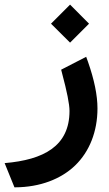

<svg xmlns="http://www.w3.org/2000/svg" viewBox="-55 -550 464 821"><path d="M6.8 251H10.3C115.7 250.5 206.1 215.8 266.6 157.2C327.1 98.6 361.8 13.2 361.8 -86.4C361.8 -142.6 348.1 -209 321.3 -285.6L313.5 -307.1L206.5 -252L210.4 -236.8C231.4 -158.2 242.2 -104.5 242.2 -75.7C242.2 74.7 132.3 133.3 -35.2 147.5ZM163.1 -448.7 244.6 -367.7 325.7 -448.7 244.6 -530.3Z"/></svg>

Font: Samim
Style: Bold
Weight: 700
Foundry: DejaVu fonts team - Redesigned by Saber Rastikerdar
Version: Version 4.0.5